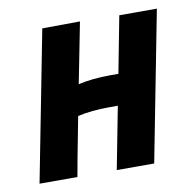

<svg xmlns="http://www.w3.org/2000/svg" viewBox="-63 -564 643 629"><g transform="rotate(-10 259.0 -250.0)"><path d="M242.2 -500.5 202.6 -298.8Q251.5 -309.6 308.1 -309.6H336.4Q342.8 -341.8 372.6 -498H497.6L400.9 0H276.4L316.4 -207H289.6Q227.1 -207 182.6 -196.3Q164.1 -101.6 157.7 -66.7Q151.4 -31.7 145.5 0H19.5L116.7 -499.5Z"/></g></svg>

Font: Fantasque Sans Mono
Style: Bold Italic
Weight: 700
Italic angle: -11°
Monospace: yes
Designer: Jany Belluz
Version: Version 1.7.1